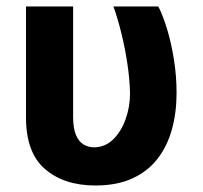

<svg xmlns="http://www.w3.org/2000/svg" viewBox="-20 -566 629 596"><path d="M60.7 -545.9H207V-201.8Q207.2 -166.4 216.2 -146Q225.2 -125.6 239.9 -117.2Q254.6 -108.8 271.5 -108.6Q306.1 -108.8 331.2 -133.2Q356.2 -157.6 370 -196.3Q383.8 -235 383.6 -277.3Q382.5 -320.8 375.6 -367.1Q368.7 -413.5 357.6 -459.4Q346.5 -505.4 332.2 -545.9H471.5Q486.7 -516.1 499.5 -472.9Q512.3 -429.8 520.2 -379.4Q528.1 -329.1 528.1 -277.3Q528.1 -216.8 513.7 -164.6Q499.3 -112.3 468.9 -73.1Q438.6 -33.9 390.8 -12.1Q343 9.8 276.2 9.8Q178.8 9.8 119.5 -41.4Q60.3 -92.6 60.7 -203.1Z"/></svg>

Font: GitLab Sans
Style: Regular
Weight: 400
Designer: Rasmus Andersson
Foundry: Modifications by GitLab B.V., manufactured by rsms
Version: Version 4.000;git-c8fb6b7